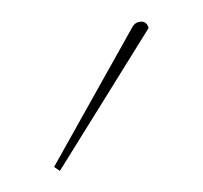

<svg xmlns="http://www.w3.org/2000/svg" viewBox="-42 -739 266 252"><g transform="rotate(-15 90.5 -613.0)"><path d="M163 -694Q174 -694 174 -683L13 -532L7 -539L154 -690Q158 -694 163 -694Z"/></g></svg>

Font: Almendra Display
Style: Regular
Weight: 400
Designer: Ana Sanfelippo
Foundry: Ana Sanfelippo
Version: Version 1.004